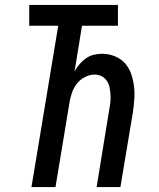

<svg xmlns="http://www.w3.org/2000/svg" viewBox="-20 -755 640 775"><path d="M107 0 215 -651H98V-735H456V-651H311L281 -467Q290 -483 301.5 -496.5Q313 -510 327.5 -520Q342 -530 359 -534Q376 -538 392 -538Q419 -538 443.5 -528Q468 -518 484.5 -499.5Q501 -481 509.5 -456.5Q518 -432 521 -406Q524 -380 522 -353Q520 -326 516 -299L466 0H370L421 -313Q424 -328 425.5 -343Q427 -358 426 -373.5Q425 -389 422 -403Q419 -417 411 -429Q403 -441 390 -447.5Q377 -454 362 -454Q342 -454 322 -443.5Q302 -433 289 -415.5Q276 -398 269.5 -378Q263 -358 260 -338L204 0Z"/></svg>

Font: Iosevka Curly Medium Extended
Style: Italic
Weight: 500
Width: 7
Italic angle: -9°
Monospace: yes
Designer: Belleve Invis
Foundry: Belleve Invis
Version: Version 11.1.0; ttfautohint (v1.8.3)